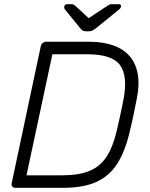

<svg xmlns="http://www.w3.org/2000/svg" viewBox="-20 -900 717 920"><path d="M54 0Q44 0 39 -6Q34 -12 36 -22L175 -677Q177 -688 184.5 -694Q192 -700 202 -700H405Q473 -700 522.5 -682.5Q572 -665 601.5 -630.5Q631 -596 640 -545.5Q649 -495 636 -430Q627 -385 620 -350.5Q613 -316 602 -271Q581 -179 544 -119Q507 -59 444.5 -29.5Q382 0 282 0ZM107 -60H279Q359 -60 410 -81.5Q461 -103 491.5 -150.5Q522 -198 540 -276Q547 -306 552 -328.5Q557 -351 561.5 -373Q566 -395 572 -425Q593 -535 555.5 -587.5Q518 -640 398 -640H231ZM394 -750Q387 -750 380 -752Q373 -754 365 -764L292 -854Q286 -861 288 -869Q290 -880 303 -880H323Q329 -880 333 -878Q337 -876 340 -873L405 -813L496 -873Q501 -876 505 -878Q509 -880 515 -880H549Q560 -880 560 -870Q560 -863 551 -855L439 -764Q426 -754 419 -752Q412 -750 404 -750Z"/></svg>

Font: Rubik Light
Style: Italic
Weight: 300
Italic angle: -12°
Designer: Hubert and Fischer
Foundry: Hubert and Fischer
Version: Version 2.300;gftools[0.9.30]